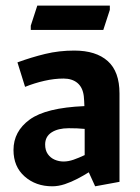

<svg xmlns="http://www.w3.org/2000/svg" viewBox="-20 -644 496 680"><path d="M165.1 15.8Q106.7 15.8 67.3 -19Q27.8 -53.7 27.8 -112.8Q27.8 -178.7 85.1 -220.5Q142.4 -262.4 278.9 -268.2Q278.4 -277.3 278.1 -286.1Q277.8 -294.9 276.8 -303.4Q273 -334.5 254.2 -350.2Q235.4 -365.8 204.9 -365.8Q172.6 -365.8 137.4 -357.8Q102.2 -349.8 68.8 -336.4L41.8 -423.1Q91.1 -441.1 140 -453Q188.9 -464.9 243.2 -464.9Q320 -464.9 361.6 -427.7Q403.2 -390.5 403.2 -313V0L317 15.8L294.4 -33.8Q276.9 -22.7 254.7 -11.1Q232.6 0.5 209.7 8.2Q186.7 15.8 165.1 15.8ZM205.2 -72Q222 -72 240.5 -78.4Q258.9 -84.8 279.9 -94.7V-187.5Q266.9 -188.9 252.8 -189.4Q238.7 -189.9 223.7 -189.9Q185.6 -189.9 162.7 -175.1Q139.9 -160.3 139.9 -132.1Q139.9 -111.6 149.4 -98.2Q158.8 -84.8 173.8 -78.4Q188.7 -72 205.2 -72ZM369 -624.1V-609.1L345.9 -538.1H89V-553.1L112.1 -624.1Z"/></svg>

Font: Ancizar Sans Thin
Style: Regular
Weight: 100
Designer: Cesar Puertas, Viviana Monsalve, Julian Moncada, Julian Prieto, Jose Castro, Mariel Hernandez, Felipe Aragon, Sara Alarc
Version: Version 8.100